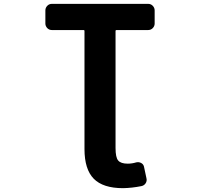

<svg xmlns="http://www.w3.org/2000/svg" viewBox="-20 -775 1040 1002"><path d="M622.1 207Q517.6 207 469.2 157.7Q420.9 108.4 420.9 2.9V-613.3Q420.9 -618.2 417 -618.2H251Q236.3 -618.2 226.6 -628.4Q216.8 -638.7 216.8 -652.3V-720.7Q216.8 -734.4 226.6 -744.6Q236.3 -754.9 251 -754.9H752.9Q767.6 -754.9 777.3 -744.6Q787.1 -734.4 787.1 -720.7V-652.3Q787.1 -638.7 777.3 -628.4Q767.6 -618.2 752.9 -618.2H586.9Q583 -618.2 583 -613.3V-2.9Q583 46.9 596.7 62.5Q610.4 79.1 646.5 79.1Q668.9 79.1 691.4 72.3Q705.1 69.3 716.8 75.7Q728.5 82 731.4 94.7L744.1 154.3Q748 168.9 740.2 181.2Q732.4 193.4 717.8 196.3Q668.9 206.1 622.1 207Z"/></svg>

Font: Rounded-L Mgen+ 1m bold
Style: Bold
Weight: 700
Designer: [Source Han Sans]
Ryoko NISHIZUKA  (kana & ideographs); Paul D. Hunt (Latin, Greek & Cyrillic); Wenlong ZHANG  (bopomofo
Version: Version 1.059.20150602